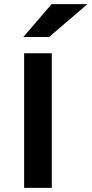

<svg xmlns="http://www.w3.org/2000/svg" viewBox="-20 -903 440 923"><path d="M96 -647H229V0H96ZM92 -725 228 -883H400L216 -725Z"/></svg>

Font: Syne
Style: Bold
Weight: 700
Designer: Lucas Descroix
Foundry: Bonjour Monde
Version: Version 2.200